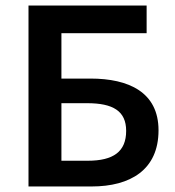

<svg xmlns="http://www.w3.org/2000/svg" viewBox="-20 -674 631 694"><path d="M83 0H311C451 0 553 -60 553 -203C553 -341 445 -390 307 -390H202V-554H510V-654H83ZM202 -93V-301H295C388 -301 436 -273 436 -201C436 -126 390 -93 297 -93Z"/></svg>

Font: Source Sans Pro Semibold
Style: Regular
Weight: 600
Designer: Paul D. Hunt
Foundry: Adobe Systems Incorporated
Version: Version 3.006;hotconv 1.0.111;makeotfexe 2.5.65597